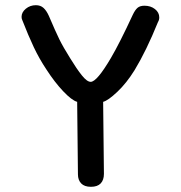

<svg xmlns="http://www.w3.org/2000/svg" viewBox="-20 -721 695 739"><path d="M280 -50 277 -329Q256 -335 223 -370Q190 -405 159 -453Q131 -495 110 -539.5Q89 -584 66 -643Q63 -649 63 -656Q63 -674 79.5 -687.5Q96 -701 118 -701Q136 -701 147.5 -690.5Q159 -680 168 -660Q194 -599 208.5 -569.5Q223 -540 250 -497Q275 -456 295 -431Q315 -406 329 -406Q353 -406 407 -498Q441 -556 491 -664Q500 -683 509.5 -691Q519 -699 536 -699Q560 -699 576.5 -686Q593 -673 593 -654Q593 -644 588 -636Q543 -525 498 -451Q467 -401 431.5 -367.5Q396 -334 377 -329L380 -52Q380 -28 367.5 -15Q355 -2 330 -2Q305 -2 292.5 -15Q280 -28 280 -50Z"/></svg>

Font: Mali Medium
Style: Regular
Weight: 500
Version: Version 1.000; ttfautohint (v1.6)